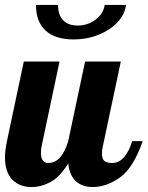

<svg xmlns="http://www.w3.org/2000/svg" viewBox="-28 -748 595 774"><path d="M117 -728H206Q206 -688 226.5 -666.5Q247 -645 285 -645Q326 -645 357.5 -669Q389 -693 394 -728H480Q475 -689 445 -657.5Q415 -626 368.5 -607.5Q322 -589 269 -589Q195 -589 156 -624.5Q117 -660 117 -728ZM-8 -114Q-8 -139 0 -179L68 -500H212L140 -160Q137 -145 137 -132Q137 -91 167 -91Q195 -91 215 -114.5Q235 -138 247 -179L315 -500H459L387 -160Q383 -145 383 -128Q383 -108 392.5 -99.5Q402 -91 424 -91Q452 -91 472.5 -115Q493 -139 505 -179H547Q510 -71 455.5 -32.5Q401 6 346 6Q303 6 277.5 -18Q252 -42 247 -89Q213 -34 175.5 -14Q138 6 99 6Q51 6 21.5 -24Q-8 -54 -8 -114Z"/></svg>

Font: Lobster
Style: Regular
Weight: 400
Designer: Impallari Type
Foundry: Impallari Type
Version: Version 2.100